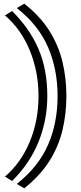

<svg xmlns="http://www.w3.org/2000/svg" viewBox="-20 -865 440 1047"><path d="M72 138Q191 43 242.5 -76.5Q294 -196 294 -341Q294 -486 242.5 -606.5Q191 -727 72 -821L112 -845Q198 -778 248.5 -698Q299 -618 320.5 -528.5Q342 -439 342 -341Q342 -244 320.5 -154.5Q299 -65 248.5 14.5Q198 94 112 162ZM7 98Q94 24 142 -91.5Q190 -207 190 -341Q190 -475 142 -591Q94 -707 7 -781L46 -805Q143 -708 190.5 -596.5Q238 -485 238 -341Q238 -211 190.5 -92.5Q143 26 46 122Z"/></svg>

Font: Train One
Style: Regular
Weight: 400
Designer: Fontworks Inc.
Foundry: Fontworks Inc.
Version: Version 1.100